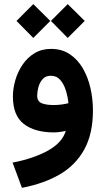

<svg xmlns="http://www.w3.org/2000/svg" viewBox="-20 -630 504 915"><path d="M302.7 -610.4 383.8 -530.3 302.7 -449.2 222.7 -530.3ZM138.7 -610.4 219.7 -530.3 138.7 -449.2 58.6 -530.3ZM422.9 -103.5Q422.9 6.8 382.1 81.5Q341.3 156.2 265.4 200.7Q189.5 245.1 84.5 265.1L40 145Q142.1 125 209.5 87.2Q276.9 49.3 293.5 -6.3Q262.7 1 236.8 1Q145.5 1 93.5 -39.3Q41.5 -79.6 41.5 -169.9Q41.5 -208.5 53.2 -248.5Q64.9 -288.6 87.9 -322.3Q110.8 -356 144.8 -376.5Q178.7 -397 223.1 -397Q274.4 -397 312 -372.1Q349.6 -347.2 374.3 -305.2Q398.9 -263.2 410.9 -210.9Q422.9 -158.7 422.9 -103.5ZM235.8 -129.4Q256.3 -129.4 274.7 -132.1Q293 -134.8 306.2 -138.2Q303.2 -168.5 293.9 -198.7Q284.7 -229 267.3 -249Q250 -269 222.2 -269Q196.8 -269 182.6 -252.4Q168.5 -235.8 162.8 -213.9Q157.2 -191.9 157.2 -174.8Q157.2 -146.5 179 -137.9Q200.7 -129.4 235.8 -129.4Z"/></svg>

Font: Vazirmatn UI
Style: Bold
Weight: 700
Designer: Saber Rastikerdar
Foundry: Saber Rastikerdar
Version: Version 33.003